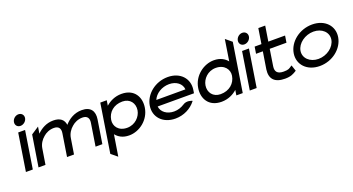

<svg xmlns="http://www.w3.org/2000/svg" viewBox="-52 -1313 4005 2176"><g transform="rotate(-20 1950.5 -225.5)"><path d="M116 -578C110 -541 135 -512 172 -512C209 -512 244 -541 250 -578C256 -615 230 -644 193 -644C156 -644 122 -615 116 -578ZM50 0H133L204 -451H121Z M202 0H286L316 -187C324 -240 354 -283 389 -312C419 -339 464 -361 517 -361C577 -361 597 -325 589 -273L546 0H630L660 -187C668 -240 698 -283 733 -312C763 -339 808 -361 861 -361C921 -361 941 -325 933 -273L890 0H972L1017 -283C1032 -378 991 -443 883 -443C791 -443 722 -396 675 -343L674 -342V-341C666 -404 624 -443 539 -443C455 -443 391 -404 342 -356L355 -437L262 -376Z M1019 134 1093 195 1134 -61C1167 -21 1215 11 1294 11C1417 11 1544 -83 1566 -225C1585 -343 1526 -462 1369 -462C1289 -462 1225 -429 1179 -388L1189 -451H1111ZM1160 -225C1174 -313 1244 -377 1349 -377C1441 -377 1491 -306 1478 -225C1466 -151 1398 -78 1301 -78C1197 -78 1148 -152 1160 -225Z M1626 -226C1605 -95 1699 11 1852 11C1953 11 2043 -36 2097 -106L2101 -111L2096 -114C2096 -114 2036 -141 1989 -108C1953 -85 1911 -70 1865 -70C1779 -70 1714 -119 1707 -187H2145L2151 -225C2172 -356 2079 -462 1927 -462C1774 -462 1647 -357 1626 -226ZM1718 -262C1746 -330 1825 -381 1914 -381C2001 -381 2064 -331 2069 -262Z M2210 -226C2191 -108 2251 11 2408 11C2488 11 2553 -22 2598 -63L2588 0H2665L2758 -585L2684 -646L2644 -390C2612 -429 2562 -462 2483 -462C2360 -462 2232 -368 2210 -226ZM2298 -226C2310 -300 2377 -373 2474 -373C2578 -373 2630 -299 2618 -226C2604 -138 2532 -74 2427 -74C2335 -74 2285 -145 2298 -226Z M2816 -578C2810 -541 2835 -512 2872 -512C2909 -512 2944 -541 2950 -578C2956 -615 2930 -644 2893 -644C2856 -644 2822 -615 2816 -578ZM2750 0H2833L2904 -451H2821Z M2959 -367H3041L3008 -160C2993 -50 3047 11 3173 11C3245 11 3276 -8 3313 -31L3316 -33L3292 -105L3286 -102C3254 -81 3247 -70 3186 -70C3111 -70 3083 -104 3093 -168L3124 -367H3326L3339 -449H3137L3166 -632H3083L3054 -449H2972Z M3362 -226C3341 -95 3439 11 3593 11C3747 11 3877 -95 3898 -226C3919 -357 3822 -462 3668 -462C3514 -462 3383 -357 3362 -226ZM3444 -226C3458 -312 3553 -381 3655 -381C3757 -381 3830 -312 3816 -226C3802 -140 3708 -70 3606 -70C3504 -70 3430 -140 3444 -226Z"/></g></svg>

Font: Charger Sport
Style: SeBdExtObl
Weight: 600
Designer: Jasper
Foundry: Cannot Into Space Fonts
Version: Version 1.1